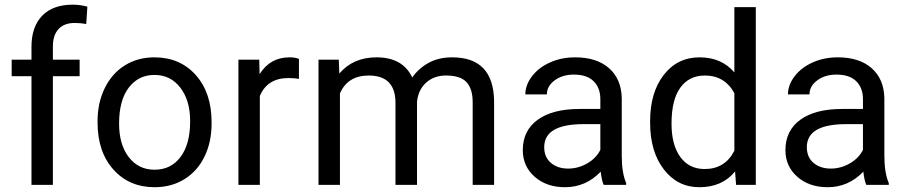

<svg xmlns="http://www.w3.org/2000/svg" viewBox="-20 -780 3824 810"><path d="M112.8 0V-458.5H29.3V-528.3H112.8V-582.5Q112.8 -667.5 158.2 -713.9Q203.6 -760.3 286.6 -760.3Q317.9 -760.3 348.6 -752L343.8 -678.7Q320.8 -683.1 294.9 -683.1Q251 -683.1 227.1 -657.5Q203.1 -631.8 203.1 -584V-528.3H315.9V-458.5H203.1V0Z M391.6 -269Q391.6 -346.7 422.1 -408.7Q452.6 -470.7 507.1 -504.4Q561.5 -538.1 631.3 -538.1Q739.3 -538.1 805.9 -463.4Q872.6 -388.7 872.6 -264.6V-258.3Q872.6 -181.2 843 -119.9Q813.5 -58.6 758.5 -24.4Q703.6 9.8 632.3 9.8Q524.9 9.8 458.3 -64.9Q391.6 -139.6 391.6 -262.7ZM482.4 -258.3Q482.4 -170.4 523.2 -117.2Q564 -64 632.3 -64Q701.2 -64 741.7 -117.9Q782.2 -171.9 782.2 -269Q782.2 -356 741 -409.9Q699.7 -463.9 631.3 -463.9Q564.5 -463.9 523.4 -410.6Q482.4 -357.4 482.4 -258.3Z M1241.2 -447.3Q1220.7 -450.7 1196.8 -450.7Q1107.9 -450.7 1076.2 -375V0H985.8V-528.3H1073.7L1075.2 -467.3Q1119.6 -538.1 1201.2 -538.1Q1227.5 -538.1 1241.2 -531.2Z M1409.2 -528.3 1411.6 -469.7Q1469.7 -538.1 1568.4 -538.1Q1679.2 -538.1 1719.2 -453.1Q1745.6 -491.2 1787.8 -514.6Q1830.1 -538.1 1887.7 -538.1Q2061.5 -538.1 2064.5 -354V0H1974.1V-348.6Q1974.1 -405.3 1948.2 -433.3Q1922.4 -461.4 1861.3 -461.4Q1811 -461.4 1777.8 -431.4Q1744.6 -401.4 1739.3 -350.6V0H1648.4V-346.2Q1648.4 -461.4 1535.6 -461.4Q1446.8 -461.4 1414.1 -385.7V0H1323.7V-528.3Z M2526.9 0Q2519 -15.6 2514.2 -55.7Q2451.2 9.8 2363.8 9.8Q2285.6 9.8 2235.6 -34.4Q2185.5 -78.6 2185.5 -146.5Q2185.5 -229 2248.3 -274.7Q2311 -320.3 2424.8 -320.3H2512.7V-361.8Q2512.7 -409.2 2484.4 -437.3Q2456.1 -465.3 2400.9 -465.3Q2352.5 -465.3 2319.8 -440.9Q2287.1 -416.5 2287.1 -381.8H2196.3Q2196.3 -421.4 2224.4 -458.3Q2252.4 -495.1 2300.5 -516.6Q2348.6 -538.1 2406.2 -538.1Q2497.6 -538.1 2549.3 -492.4Q2601.1 -446.8 2603 -366.7V-123.5Q2603 -50.8 2621.6 -7.8V0ZM2377 -68.8Q2419.4 -68.8 2457.5 -90.8Q2495.6 -112.8 2512.7 -147.9V-256.3H2441.9Q2275.9 -256.3 2275.9 -159.2Q2275.9 -116.7 2304.2 -92.8Q2332.5 -68.8 2377 -68.8Z M2722.7 -268.6Q2722.7 -390.1 2780.3 -464.1Q2837.9 -538.1 2931.2 -538.1Q3023.9 -538.1 3078.1 -474.6V-750H3168.5V0H3085.4L3081.1 -56.6Q3026.9 9.8 2930.2 9.8Q2838.4 9.8 2780.5 -65.4Q2722.7 -140.6 2722.7 -261.7ZM2813 -258.3Q2813 -168.5 2850.1 -117.7Q2887.2 -66.9 2952.6 -66.9Q3038.6 -66.9 3078.1 -144V-386.7Q3037.6 -461.4 2953.6 -461.4Q2887.2 -461.4 2850.1 -410.2Q2813 -358.9 2813 -258.3Z M3634.8 0Q3627 -15.6 3622.1 -55.7Q3559.1 9.8 3471.7 9.8Q3393.6 9.8 3343.5 -34.4Q3293.5 -78.6 3293.5 -146.5Q3293.5 -229 3356.2 -274.7Q3418.9 -320.3 3532.7 -320.3H3620.6V-361.8Q3620.6 -409.2 3592.3 -437.3Q3564 -465.3 3508.8 -465.3Q3460.4 -465.3 3427.7 -440.9Q3395 -416.5 3395 -381.8H3304.2Q3304.2 -421.4 3332.3 -458.3Q3360.4 -495.1 3408.4 -516.6Q3456.5 -538.1 3514.2 -538.1Q3605.5 -538.1 3657.2 -492.4Q3709 -446.8 3710.9 -366.7V-123.5Q3710.9 -50.8 3729.5 -7.8V0ZM3484.9 -68.8Q3527.3 -68.8 3565.4 -90.8Q3603.5 -112.8 3620.6 -147.9V-256.3H3549.8Q3383.8 -256.3 3383.8 -159.2Q3383.8 -116.7 3412.1 -92.8Q3440.4 -68.8 3484.9 -68.8Z"/></svg>

Font: Shabnam FD
Style: Regular
Weight: 400
Foundry: DejaVu fonts team - Redesigned by Saber Rastikerdar - Based on Vazir font
Version: Version 5.00;October 20, 2019;FontCreator 12.0.0.2547 64-bit